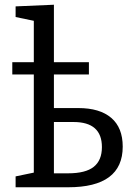

<svg xmlns="http://www.w3.org/2000/svg" viewBox="-20 -792 560 812"><path d="M311 -335Q402 -335 450.5 -293.5Q499 -252 499 -172Q499 0 268 0H46V-46L123 -62V-477H32V-529H123V-704L46 -720V-765L208 -772V-529H356V-477H208V-335ZM268 -59Q342 -59 376.5 -86.5Q411 -114 411 -170Q411 -276 291 -276H208V-59Z"/></svg>

Font: Bitter Pro
Style: Regular
Weight: 400
Designer: Sol Matas, and Bitter project Authors
Foundry: Sol Matas
Version: Version 1.010